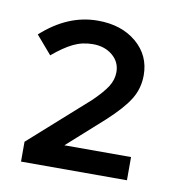

<svg xmlns="http://www.w3.org/2000/svg" viewBox="-52 -751 400 448"><g transform="rotate(10 148.5 -527.5)"><path d="M13 -350ZM26 -350V-397L164 -520Q188 -543 198.5 -559.5Q209 -576 209 -594Q209 -618 190.5 -633.5Q172 -649 144 -649Q119 -649 97.5 -638.5Q76 -628 50 -606L13 -649Q44 -677 77 -691Q110 -705 146 -705Q202 -705 237.5 -675Q273 -645 273 -598Q273 -567 257.5 -541.5Q242 -516 205 -482L119 -405H277V-350Z"/></g></svg>

Font: Red Hat Display Medium
Style: Regular
Weight: 500
Designer: Pentagram / MCKL
Foundry: Pentagram / MCKL
Version: Version 1.005; Red Hat Display Medium